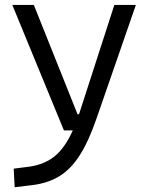

<svg xmlns="http://www.w3.org/2000/svg" viewBox="-20 -538 626 792"><path d="M40.5 234.4 36.6 157.7 101.6 149.4Q163.1 140.6 205.3 106.7Q247.6 72.8 280.3 0H243.7L30.8 -517.6H119.6L299.8 -66.9H306.2Q306.6 -68.4 307.1 -70.3L451.7 -517.6H540.5L377 -45.9Q344.7 46.9 308.1 103.8Q271.5 160.6 224.4 189.2Q177.2 217.8 113.3 225.6Z"/></svg>

Font: Cascadia Code PL SemiLight
Style: Regular
Weight: 350
Monospace: yes
Designer: Aaron Bell
Foundry: Saja Typeworks
Version: Version 2404.023; ttfautohint (v1.8.4)